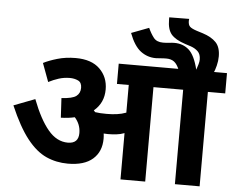

<svg xmlns="http://www.w3.org/2000/svg" viewBox="-59 -966 1271 1037"><g transform="rotate(5 577.0 -448.0)"><path d="M521 -211Q521 -141 475 -100.5Q429 -60 340 -60Q277 -60 222.5 -84.5Q168 -109 118.5 -171.5Q69 -234 20 -348L135 -392Q176 -285 223 -229Q270 -173 330 -173Q388 -173 388 -230Q388 -277 356 -313Q322 -305 281 -304L275 -410Q334 -413 355 -429Q376 -445 376 -474Q376 -503 356 -512.5Q336 -522 311 -522Q280 -522 251.5 -513Q223 -504 196 -490L159 -590Q188 -605 233.5 -618.5Q279 -632 333 -632Q419 -632 464 -588Q509 -544 509 -477Q509 -404 455 -359Q459 -354 463 -350Q476 -348 491 -347Q506 -346 525 -346Q555 -346 581 -349.5Q607 -353 631 -362V-512H567V-622H1154V-512H1060V0H926V-512H765V0H631V-251Q610 -243 587.5 -240.5Q565 -238 542 -238Q531 -238 519 -239Q521 -225 521 -211ZM893 -615Q880 -647 863.5 -659.5Q847 -672 821 -672Q803 -672 789 -670.5Q775 -669 764 -669Q718 -669 681.5 -696.5Q645 -724 619 -793L714 -829Q728 -798 744.5 -777Q761 -756 795 -756Q816 -756 830 -758Q844 -760 857 -760Q904 -760 936 -731.5Q968 -703 987 -626Q993 -643 997 -657Q1001 -671 1001 -682Q1001 -711 985.5 -726Q970 -741 947 -749L916 -759Q861 -777 839 -803.5Q817 -830 817 -883V-895L925 -896Q924 -893 924 -885Q924 -863 934.5 -853.5Q945 -844 973 -835L1005 -825Q1052 -810 1077 -784Q1102 -758 1102 -708Q1102 -683 1095.5 -657.5Q1089 -632 1081 -615Z"/></g></svg>

Font: RS Noto Sans
Style: Bold
Weight: 700
Designer: Monotype Design Team
Foundry: Monotype Imaging Inc.
Version: Version 3.10